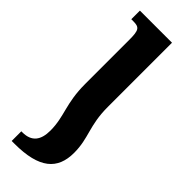

<svg xmlns="http://www.w3.org/2000/svg" viewBox="-248 -510 774 774"><g transform="rotate(45 138.5 -123.5)"><path d="M74 -127C74 -15 108 24 108 105C108 159 86 190 33 190H27V245H43C184 245 239 195 239 101C239 16 204 -19 204 -126V-492H21V-443H32C67 -443 74 -434 74 -378Z"/></g></svg>

Font: Noto Serif Armenian Condensed
Style: Bold
Weight: 700
Width: 3
Designer: Monotype Design Team
Foundry: Monotype Imaging Inc.
Version: Version 2.008